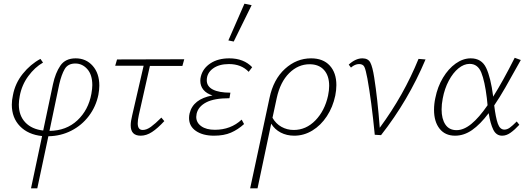

<svg xmlns="http://www.w3.org/2000/svg" viewBox="-20 -731 2866 1040"><path d="M518 -267Q518 -246 513 -218Q500 -154 461.5 -103Q423 -52 366 -23Q309 6 242 7L182 289H148L208 6Q132 -2 88 -47.5Q44 -93 44 -164Q44 -188 50 -215Q62 -280 103.5 -331.5Q145 -383 199 -412L213 -392Q169 -367 133.5 -319Q98 -271 87 -211Q82 -184 82 -165Q82 -105 117 -68Q152 -31 214 -24L267 -275Q280 -336 307 -375.5Q334 -415 390 -415Q446 -415 482 -374.5Q518 -334 518 -267ZM480 -270Q480 -326 453 -356.5Q426 -387 388 -387Q348 -387 330.5 -357Q313 -327 301 -275L248 -22Q339 -23 399 -79Q459 -135 475 -223Q480 -251 480 -270Z M732 -108Q726 -80 726 -63Q726 -27 753 -27Q774 -27 797.5 -44Q821 -61 854 -94L870 -75Q834 -36 803.5 -16Q773 4 742 4Q688 4 688 -52Q688 -74 696 -106L758 -375H604L614 -409L978 -410L968 -374H792Z M1346 -367 1327 -342Q1287 -384 1220 -384Q1166 -384 1133 -359.5Q1100 -335 1100 -296Q1100 -263 1133 -246Q1166 -229 1228 -229L1223 -199Q1140 -199 1097 -176.5Q1054 -154 1045 -115Q1043 -103 1043 -98Q1043 -67 1070 -47.5Q1097 -28 1144 -28Q1230 -28 1289 -83L1302 -59Q1269 -29 1231 -12.5Q1193 4 1139 4Q1079 4 1041.5 -21.5Q1004 -47 1004 -92Q1004 -104 1007 -117Q1026 -195 1131 -214Q1099 -224 1082 -244.5Q1065 -265 1065 -294Q1065 -305 1068 -317Q1079 -361 1120 -388Q1161 -415 1222 -415Q1300 -415 1346 -367ZM1217 -512 1304 -711 1343 -703 1246 -506Z M1802 -270Q1802 -243 1796 -213Q1783 -151 1750.5 -101.5Q1718 -52 1672 -24Q1626 4 1574 4Q1533 4 1500.5 -13Q1468 -30 1449 -61L1375 289H1335L1352 210Q1368 137 1389 37.5Q1410 -62 1440 -201Q1461 -301 1523.5 -358Q1586 -415 1665 -415Q1730 -415 1766 -376Q1802 -337 1802 -270ZM1763 -266Q1763 -321 1735 -352Q1707 -383 1657 -383Q1595 -383 1546.5 -335Q1498 -287 1479 -200L1456 -93Q1474 -61 1504.5 -44Q1535 -27 1571 -27Q1638 -27 1688.5 -79Q1739 -131 1757 -213Q1763 -242 1763 -266Z M2285 -409Q2191 -186 2044 1L2010 -1Q1992 -185 1970 -306Q1961 -354 1953.5 -369Q1946 -384 1925 -384Q1903 -384 1881 -365L1869 -381Q1906 -415 1943 -415Q1974 -415 1986 -392Q1998 -369 2007 -311Q2025 -197 2037 -39Q2167 -215 2247 -412Z M2779 -73 2793 -55Q2768 -28 2745.5 -12Q2723 4 2700 4Q2668 4 2652 -28.5Q2636 -61 2627 -118Q2581 -57 2537 -26.5Q2493 4 2445 4Q2391 4 2361 -34Q2331 -72 2331 -136Q2331 -168 2338 -200Q2350 -261 2379.5 -310Q2409 -359 2448.5 -387Q2488 -415 2530 -415Q2589 -415 2613.5 -363Q2638 -311 2651 -211V-207Q2704 -291 2768 -418L2801 -406Q2747 -309 2717 -256.5Q2687 -204 2657 -160Q2665 -94 2676.5 -61.5Q2688 -29 2712 -29Q2727 -29 2741.5 -39.5Q2756 -50 2779 -73ZM2621 -161 2617 -200Q2606 -291 2587 -338Q2568 -385 2524 -385Q2493 -385 2463.5 -361Q2434 -337 2411 -294Q2388 -251 2378 -197Q2372 -166 2372 -138Q2372 -87 2392.5 -56.5Q2413 -26 2453 -26Q2492 -26 2533.5 -60Q2575 -94 2621 -161Z"/></svg>

Font: Ysabeau Light
Style: Italic
Weight: 300
Italic angle: -12°
Designer: Christian Thalmann (Catharsis Fonts)
Version: Version 0.003